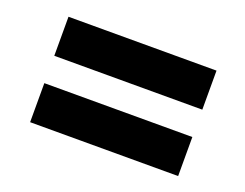

<svg xmlns="http://www.w3.org/2000/svg" viewBox="-63 -523 694 544"><g transform="rotate(20 284.0 -251.0)"><path d="M509.8 -292H63.5V-409.7H509.8ZM509.8 -91.8H63.5V-209.5H509.8Z"/></g></svg>

Font: Vazirmatn UI Black
Style: Regular
Weight: 900
Designer: Saber Rastikerdar
Foundry: Saber Rastikerdar
Version: Version 33.003